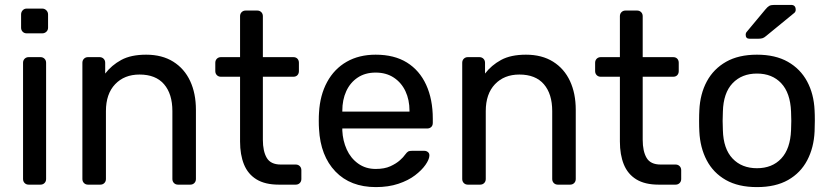

<svg xmlns="http://www.w3.org/2000/svg" viewBox="-20 -753 3394 783"><path d="M97 0Q87 0 80.5 -6.5Q74 -13 74 -23V-497Q74 -507 80.5 -513.5Q87 -520 97 -520H145Q155 -520 161.5 -513.5Q168 -507 168 -497V-23Q168 -13 161.5 -6.5Q155 0 145 0ZM89 -617Q79 -617 72.5 -623.5Q66 -630 66 -640V-694Q66 -704 72.5 -711Q79 -718 89 -718H152Q162 -718 169 -711Q176 -704 176 -694V-640Q176 -630 169 -623.5Q162 -617 152 -617Z M339 0Q329 0 322.5 -6.5Q316 -13 316 -23V-497Q316 -507 322.5 -513.5Q329 -520 339 -520H386Q396 -520 402.5 -513.5Q409 -507 409 -497V-453Q435 -487 474.5 -508.5Q514 -530 576 -530Q641 -530 686.5 -501.5Q732 -473 755.5 -422.5Q779 -372 779 -305V-23Q779 -13 772.5 -6.5Q766 0 756 0H706Q696 0 689.5 -6.5Q683 -13 683 -23V-300Q683 -370 649 -409.5Q615 -449 549 -449Q487 -449 449.5 -409.5Q412 -370 412 -300V-23Q412 -13 405.5 -6.5Q399 0 389 0Z M1117 0Q1061 0 1026 -21.5Q991 -43 975 -82.5Q959 -122 959 -176V-440H881Q871 -440 864.5 -446.5Q858 -453 858 -463V-497Q858 -507 864.5 -513.5Q871 -520 881 -520H959V-687Q959 -697 965.5 -703.5Q972 -710 982 -710H1029Q1039 -710 1045.5 -703.5Q1052 -697 1052 -687V-520H1176Q1187 -520 1193 -513.5Q1199 -507 1199 -497V-463Q1199 -453 1193 -446.5Q1187 -440 1176 -440H1052V-183Q1052 -136 1068 -109Q1084 -82 1125 -82H1186Q1196 -82 1202.5 -75.5Q1209 -69 1209 -59V-23Q1209 -13 1202.5 -6.5Q1196 0 1186 0Z M1513 10Q1409 10 1348 -53.5Q1287 -117 1281 -227Q1280 -240 1280 -260.5Q1280 -281 1281 -294Q1285 -365 1314 -418.5Q1343 -472 1393.5 -501Q1444 -530 1512 -530Q1588 -530 1639.5 -498Q1691 -466 1718 -407Q1745 -348 1745 -269V-252Q1745 -241 1738.5 -235Q1732 -229 1722 -229H1376Q1376 -228 1376 -225Q1376 -222 1376 -220Q1378 -179 1394 -143.5Q1410 -108 1440.5 -86Q1471 -64 1512 -64Q1548 -64 1572 -75Q1596 -86 1611 -99.5Q1626 -113 1631 -121Q1640 -133 1645 -135.5Q1650 -138 1661 -138H1710Q1719 -138 1725.5 -132.5Q1732 -127 1731 -117Q1730 -102 1715 -80.5Q1700 -59 1672.5 -38Q1645 -17 1604.5 -3.5Q1564 10 1513 10ZM1376 -298H1650V-301Q1650 -346 1633.5 -381Q1617 -416 1586 -436.5Q1555 -457 1512 -457Q1469 -457 1438.5 -436.5Q1408 -416 1392 -381Q1376 -346 1376 -301Z M1888 0Q1878 0 1871.5 -6.5Q1865 -13 1865 -23V-497Q1865 -507 1871.5 -513.5Q1878 -520 1888 -520H1935Q1945 -520 1951.5 -513.5Q1958 -507 1958 -497V-453Q1984 -487 2023.5 -508.5Q2063 -530 2125 -530Q2190 -530 2235.5 -501.5Q2281 -473 2304.5 -422.5Q2328 -372 2328 -305V-23Q2328 -13 2321.5 -6.5Q2315 0 2305 0H2255Q2245 0 2238.5 -6.5Q2232 -13 2232 -23V-300Q2232 -370 2198 -409.5Q2164 -449 2098 -449Q2036 -449 1998.5 -409.5Q1961 -370 1961 -300V-23Q1961 -13 1954.5 -6.5Q1948 0 1938 0Z M2666 0Q2610 0 2575 -21.5Q2540 -43 2524 -82.5Q2508 -122 2508 -176V-440H2430Q2420 -440 2413.5 -446.5Q2407 -453 2407 -463V-497Q2407 -507 2413.5 -513.5Q2420 -520 2430 -520H2508V-687Q2508 -697 2514.5 -703.5Q2521 -710 2531 -710H2578Q2588 -710 2594.5 -703.5Q2601 -697 2601 -687V-520H2725Q2736 -520 2742 -513.5Q2748 -507 2748 -497V-463Q2748 -453 2742 -446.5Q2736 -440 2725 -440H2601V-183Q2601 -136 2617 -109Q2633 -82 2674 -82H2735Q2745 -82 2751.5 -75.5Q2758 -69 2758 -59V-23Q2758 -13 2751.5 -6.5Q2745 0 2735 0Z M3067 10Q2991 10 2940 -19Q2889 -48 2862 -99.5Q2835 -151 2832 -217Q2831 -234 2831 -260.5Q2831 -287 2832 -303Q2835 -370 2862.5 -421Q2890 -472 2941 -501Q2992 -530 3067 -530Q3142 -530 3193 -501Q3244 -472 3271.5 -421Q3299 -370 3302 -303Q3303 -287 3303 -260.5Q3303 -234 3302 -217Q3299 -151 3272 -99.5Q3245 -48 3194 -19Q3143 10 3067 10ZM3067 -67Q3129 -67 3166 -106.5Q3203 -146 3206 -222Q3207 -237 3207 -260Q3207 -283 3206 -298Q3203 -374 3166 -413.5Q3129 -453 3067 -453Q3005 -453 2967.5 -413.5Q2930 -374 2928 -298Q2927 -283 2927 -260Q2927 -237 2928 -222Q2930 -146 2967.5 -106.5Q3005 -67 3067 -67ZM3037 -595Q3021 -595 3021 -611Q3021 -619 3026 -624L3101 -714Q3110 -725 3117 -729Q3124 -733 3138 -733H3206Q3225 -733 3225 -713Q3225 -706 3220 -701L3104 -606Q3096 -599 3089 -597Q3082 -595 3071 -595Z"/></svg>

Font: Rubik Light
Style: Regular
Weight: 400
Version: Version 2.101